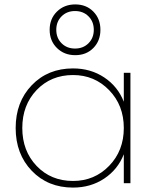

<svg xmlns="http://www.w3.org/2000/svg" viewBox="-20 -830 702 870"><path d="M541 -369V-500H571V0H541V-131Q514 -62 452.5 -21Q391 20 311 20Q197 20 124 -56Q51 -132 51 -250Q51 -368 124 -444Q197 -520 311 -520Q391 -520 452.5 -479Q514 -438 541 -369ZM311 -10Q408 -10 474.5 -78.5Q541 -147 541 -250Q541 -353 474.5 -421.5Q408 -490 311 -490Q211 -490 146 -422Q81 -354 81 -250Q81 -146 146 -78Q211 -10 311 -10ZM321 -580Q271 -580 238 -612.5Q205 -645 205 -695Q205 -745 238 -777.5Q271 -810 321 -810Q371 -810 403 -777.5Q435 -745 435 -695Q435 -645 403 -612.5Q371 -580 321 -580ZM320 -780Q283 -780 259 -756Q235 -732 235 -695Q235 -658 259 -634Q283 -610 320 -610Q357 -610 381 -634Q405 -658 405 -695Q405 -732 381 -756Q357 -780 320 -780Z"/></svg>

Font: Metropolitano Thin
Style: Regular
Weight: 250
Designer: Fonts by Alex Slobzheninov & Chris M. Simpson / Changes by Cristiano Sobral
Foundry: Fonts by Alex Slobzheninov & Chris M. Simpson / Changes by Cristiano Sobral
Version: Version 1.00;August 30, 2020;FontCreator 13.0.0.2681 64-bit